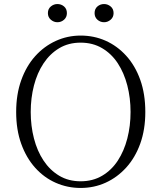

<svg xmlns="http://www.w3.org/2000/svg" viewBox="-20 -915 799 950"><path d="M264 -805Q246 -805 231.5 -817.5Q217 -830 217 -850Q217 -871 231.5 -883Q246 -895 264 -895Q283 -895 297 -883Q311 -871 311 -850Q311 -830 297 -817.5Q283 -805 264 -805ZM495 -805Q476 -805 462 -817.5Q448 -830 448 -850Q448 -871 462 -883Q476 -895 495 -895Q513 -895 527.5 -883Q542 -871 542 -850Q542 -830 527.5 -817.5Q513 -805 495 -805ZM379 15Q314 15 256 -10.5Q198 -36 154 -85Q110 -134 85 -203.5Q60 -273 60 -361Q60 -448 85 -518Q110 -588 154 -637Q198 -686 256 -712.5Q314 -739 379 -739Q445 -739 502.5 -713.5Q560 -688 604.5 -639Q649 -590 674 -520Q699 -450 699 -361Q699 -274 674 -204.5Q649 -135 604.5 -86Q560 -37 502.5 -11Q445 15 379 15ZM379 -18Q439 -18 485.5 -45.5Q532 -73 563 -120.5Q594 -168 610 -230Q626 -292 626 -361Q626 -430 610 -492Q594 -554 563 -601.5Q532 -649 485.5 -676.5Q439 -704 379 -704Q319 -704 273 -676.5Q227 -649 195.5 -601.5Q164 -554 148 -492Q132 -430 132 -361Q132 -292 148 -230Q164 -168 195.5 -120.5Q227 -73 273 -45.5Q319 -18 379 -18Z"/></svg>

Font: Noto Serif KR ExtraLight ExtraLight
Style: Regular
Weight: 250
Version: Version 2.003-H1;hotconv 1.1.1;makeotfexe 2.6.0